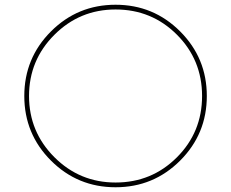

<svg xmlns="http://www.w3.org/2000/svg" viewBox="-20 -780 976 810"><path d="M740 -102.5Q627.5 10 467.5 10Q307.5 10 195 -102.5Q82.5 -215 82.5 -375Q82.5 -535 195 -647.5Q307.5 -760 467.5 -760Q627.5 -760 740 -647.5Q852.5 -535 852.5 -375Q852.5 -215 740 -102.5ZM467.5 -10Q620 -10 726.2 -116.2Q832.5 -222.5 832.5 -375Q832.5 -527.5 726.2 -633.8Q620 -740 467.5 -740Q316.2 -740 209.4 -633.1Q102.5 -526.2 102.5 -375Q102.5 -223.8 209.4 -116.9Q316.2 -10 467.5 -10Z"/></svg>

Font: Now Thin
Style: Regular
Weight: 250
Designer: Alfredo Marco Pradil
Foundry: Alfredo Marco Pradil
Version: Version 1.002;PS 001.002;hotconv 1.0.88;makeotf.lib2.5.64775